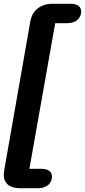

<svg xmlns="http://www.w3.org/2000/svg" viewBox="-33 -802 451 1019"><path d="M-13 125Q-13 120 -11 104L128 -689Q136 -733 167.5 -757.5Q199 -782 246 -782H341Q369 -782 383.5 -771Q398 -760 398 -740Q398 -733 397 -730Q392 -706 372.5 -692.5Q353 -679 323 -679H260L123 94H186Q213 94 228 105Q243 116 243 135Q243 142 242 145Q238 169 218.5 183Q199 197 168 197H73Q32 197 9.5 178.5Q-13 160 -13 125Z"/></svg>

Font: Kodchasan
Style: Bold Italic
Weight: 700
Italic angle: -10°
Version: Version 1.000; ttfautohint (v1.6)